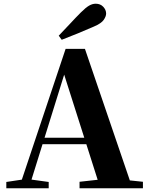

<svg xmlns="http://www.w3.org/2000/svg" viewBox="-20 -1013 801 1033"><path d="M296 -821Q327 -853 357 -885.5Q387 -918 415 -946Q441 -972 459 -982.5Q477 -993 495 -993Q520 -993 535.5 -976.5Q551 -960 551 -940Q551 -925 538 -906Q525 -887 485 -870Q442 -851 399 -833.5Q356 -816 312 -799ZM14 0V-34L114 -49H133L242 -34V0ZM82 0 333 -750H437L693 0H520L314 -647H335L332 -633L135 0ZM194 -237 203 -272H527L536 -237ZM408 0V-35L544 -50H606L749 -35V0Z"/></svg>

Font: Noto Serif TC ExtraLight Black
Style: Regular
Weight: 900
Version: Version 2.003-H1;hotconv 1.1.1;makeotfexe 2.6.0